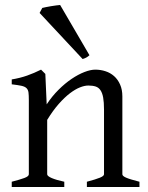

<svg xmlns="http://www.w3.org/2000/svg" viewBox="-20 -747 592 767"><path d="M327.1 0V-21Q362.3 -30.3 378.9 -37.1Q395.5 -43.9 395.5 -50.8V-309.1Q395.5 -338.9 392.1 -357.4Q388.7 -376 381.3 -386.7Q374 -397.5 362.1 -401.4Q350.1 -405.3 333 -405.3Q317.9 -405.3 299.3 -397.9Q280.8 -390.6 259.5 -374.5Q238.3 -358.4 215.1 -332.3Q191.9 -306.2 168.5 -268.1V-50.8Q168.5 -43.5 186.8 -35.6Q205.1 -27.8 236.8 -21V0H26.9V-21Q59.1 -29.3 77.1 -35.9Q95.2 -42.5 95.2 -50.8V-347.2Q95.2 -366.2 93.8 -377.4Q92.3 -388.7 85.7 -395Q79.1 -401.4 65.4 -404.3Q51.8 -407.2 26.9 -410.2V-429.7Q60.1 -435.1 88.4 -445.1Q116.7 -455.1 144 -468.8L161.1 -451.7L166.5 -330.1Q188 -362.8 213.9 -388.4Q239.7 -414.1 266.1 -431.9Q292.5 -449.7 317.1 -459.2Q341.8 -468.8 360.8 -468.8Q381.8 -468.8 401.4 -462.4Q420.9 -456.1 435.8 -442.9Q450.7 -429.7 459.7 -409.4Q468.8 -389.2 468.8 -361.8V-50.8Q468.8 -43.9 483.6 -37.4Q498.5 -30.8 537.1 -21V0ZM337.4 -526.4Q331.1 -520.5 324.7 -517.1Q318.4 -513.7 310.1 -511.2L138.2 -695.3L148.9 -715.3Q153.8 -716.8 163.3 -718.5Q172.9 -720.2 183.3 -722.2Q193.8 -724.1 204.1 -725.3Q214.4 -726.6 220.2 -727.1Z"/></svg>

Font: Gentium Plus
Style: Regular
Weight: 400
Designer: J. Victor Gaultney, Annie Olsen, Iska Routamaa
Foundry: SIL International
Version: Version 1.510